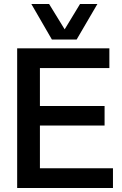

<svg xmlns="http://www.w3.org/2000/svg" viewBox="-20 -942 611 962"><path d="M66 0V-700H528V-601H180V-411H504V-313H180V-99H546V0ZM468 -922 364 -744H240L137 -922H226L304 -795L381 -922Z"/></svg>

Font: Georama ExtraCondensed Thin Medium
Style: Regular
Weight: 500
Version: Version 1.001